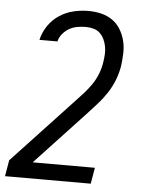

<svg xmlns="http://www.w3.org/2000/svg" viewBox="-81 -571 634 830"><g transform="rotate(5 236.0 -156.5)"><path d="M344 215H-28L-16 145L244 -133Q263 -153 281 -173Q299 -193 314 -215Q329 -237 338.5 -261.5Q348 -286 352 -311V-312Q355 -329 356 -346.5Q357 -364 354 -380.5Q351 -397 344 -412Q337 -427 325.5 -438Q314 -449 298 -453.5Q282 -458 264 -458Q246 -458 228 -455Q210 -452 193.5 -443Q177 -434 164 -418.5Q151 -403 147 -385H69Q76 -417 95.5 -446Q115 -475 144 -494Q173 -513 205.5 -520.5Q238 -528 269 -528Q298 -528 325 -521.5Q352 -515 373.5 -500Q395 -485 409 -462Q423 -439 429.5 -412.5Q436 -386 435 -357.5Q434 -329 430 -301Q425 -271 413.5 -241.5Q402 -212 384.5 -185Q367 -158 345 -133.5Q323 -109 301 -85L86 145H356Z"/></g></svg>

Font: Iosevka Term Curly
Style: Italic
Weight: 400
Italic angle: -9°
Designer: Belleve Invis
Foundry: Belleve Invis
Version: Version 32.3.0